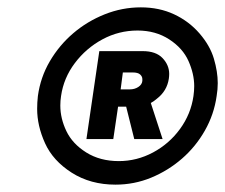

<svg xmlns="http://www.w3.org/2000/svg" viewBox="-20 -745 612 522"><path d="M294 -243Q226 -243 175 -275.5Q124 -308 102.5 -355.5Q81 -403 81 -449Q81 -466 83 -484Q90 -535 115.5 -578.5Q141 -622 179 -654.5Q217 -687 264.5 -706Q312 -725 363 -725Q413 -725 453.5 -706Q494 -687 522.5 -654Q551 -621 561.5 -585.5Q572 -550 572 -519Q572 -502 569 -484Q562 -434 537 -390Q512 -346 474.5 -313.5Q437 -281 391 -262Q345 -243 294 -243ZM303 -307Q352 -307 396 -330.5Q440 -354 469.5 -394.5Q499 -435 506 -484Q508 -498 508 -511Q508 -544 492.5 -579Q477 -614 440 -638Q403 -662 354 -662Q303 -662 258.5 -638Q214 -614 183.5 -573.5Q153 -533 146 -484Q144 -471 144 -458Q144 -423 160.5 -388.5Q177 -354 214.5 -330.5Q252 -307 303 -307ZM345 -367 323 -455H301L288 -367H215L250 -606H368Q404 -606 422 -587Q440 -568 440 -544Q440 -538 439 -531Q434 -498 407 -477Q399 -470 390 -465L422 -367ZM308 -502H333Q346 -502 356 -508.5Q366 -515 367 -525Q367 -527 367 -530Q367 -537 361 -542.5Q355 -548 341 -548H314Z"/></svg>

Font: Lexend SemBd
Style: Italic
Weight: 600
Italic angle: -8.13011°
Designer: Bonnie Shaver-Troup, Thomas Jockin
Foundry: Lexend
Version: Version 1.007